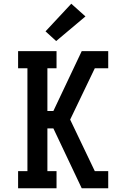

<svg xmlns="http://www.w3.org/2000/svg" viewBox="-20 -1009 640 1029"><path d="M77 0V-92H127V-643H77V-735H283V-643H234V-414H266L418 -735H560V-643H488L356 -368L488 -92H560V0H418L266 -321H234V-92H283V0ZM281 -789 224 -841 362 -989 438 -921Z"/></svg>

Font: Iosevka Slab Semibold Extended
Style: Regular
Weight: 600
Width: 7
Monospace: yes
Designer: Belleve Invis
Foundry: Belleve Invis
Version: Version 11.1.0; ttfautohint (v1.8.3)